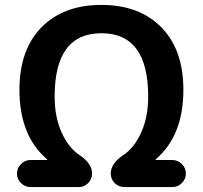

<svg xmlns="http://www.w3.org/2000/svg" viewBox="-20 -760 824 780"><path d="M104 0Q82 0 65.5 -16Q49 -32 49 -55Q49 -78 65.5 -94Q82 -110 104 -110H171Q172 -110 172 -111Q172 -113 171 -113Q59 -209 59 -395Q59 -558 148.5 -649Q238 -740 392 -740Q546 -740 635.5 -649Q725 -558 725 -395Q725 -209 613 -113Q612 -113 612 -111Q612 -110 613 -110H680Q702 -110 718.5 -94Q735 -78 735 -55Q735 -32 718.5 -16Q702 0 680 0H485Q462 0 446 -16Q430 -32 430 -55Q430 -96 481 -130Q526 -160 554 -222.5Q582 -285 582 -368Q582 -625 392 -625Q202 -625 202 -368Q202 -285 230 -222.5Q258 -160 303 -130Q354 -96 354 -55Q354 -32 338 -16Q322 0 299 0Z"/></svg>

Font: Rounded Mplus 1c Bold
Style: Bold
Weight: 700
Version: Version 1.059.20150529